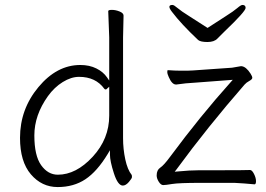

<svg xmlns="http://www.w3.org/2000/svg" viewBox="-20 -744 1077 777"><path d="M820 -631Q858 -656 892 -677.5Q926 -699 940.5 -711.5Q955 -724 961 -724Q974 -724 974 -712Q974 -698 888 -616L860 -588Q847 -574 819.5 -574Q792 -574 782 -582Q713 -647 676 -696Q654 -724 678 -724Q684 -724 698.5 -711.5Q713 -699 747.5 -677.5Q782 -656 820 -631ZM1010 2Q969 -2 929 -4H794Q704 -4 677 0.5Q650 5 640.5 5Q631 5 622.5 -8.5Q614 -22 614 -34Q614 -56 628.5 -65.5Q643 -75 668 -109Q791 -275 914 -412L922 -421L763 -409Q736 -408 694 -402H692Q676 -402 663 -432Q657 -445 657 -452.5Q657 -460 659 -460H661Q687 -458 708 -458H740Q752 -458 762 -459L919 -470L954 -476H958Q976 -474 994 -446Q1001 -435 1001 -429Q1001 -423 989 -416.5Q977 -410 970 -402Q820 -230 694 -58L687 -49L698 -50Q748 -55 786 -55H863Q974 -55 991 -56H992Q1000 -56 1008 -40Q1016 -24 1016 -11Q1016 2 1010 2ZM661 -460ZM480 -681 478 -592V-185Q478 -141 487 -99Q496 -57 513 -36Q514 -33 514 -27.5Q514 -22 501.5 -7.5Q489 7 477 7Q457 7 441 -42.5Q425 -92 425 -118V-136L416 -121Q373 -50 325.5 -18.5Q278 13 213.5 13Q149 13 105 -38.5Q61 -90 61 -186Q61 -302 135.5 -391.5Q210 -481 305 -481Q342 -481 370 -467Q398 -453 413 -431L422 -418V-593L418 -699Q418 -704 433 -704Q448 -704 464 -697.5Q480 -691 480 -681ZM413 -385Q411 -382 407.5 -382Q404 -382 402 -385Q367 -433 300 -433Q268 -433 234 -412Q200 -391 174 -355Q119 -278 119 -196Q119 -114 146.5 -75.5Q174 -37 214 -37Q288 -37 355 -109.5Q422 -182 422 -276V-393Z"/></svg>

Font: LXGW WenKai Light
Style: Regular
Weight: 300
Designer: LXGW / Fontworks Inc.
Foundry: LXGW / Fontworks Inc.
Version: Version 1.501; October 10, 2024